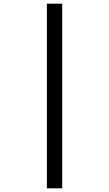

<svg xmlns="http://www.w3.org/2000/svg" viewBox="-20 -780 591 1040"><path d="M317 240H234V-760H317Z"/></svg>

Font: Noto Serif SemiBold
Style: Regular
Weight: 600
Designer: Monotype Design Team
Foundry: Monotype Imaging Inc.
Version: Version 1.001